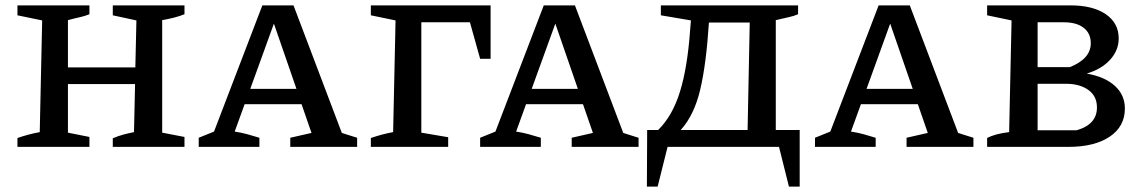

<svg xmlns="http://www.w3.org/2000/svg" viewBox="-20 -547 4267 715"><path d="M45 0V-33Q65 -40 85.5 -45.5Q106 -51 128 -55L137 -471L45 -490V-527H313V-494Q296 -487 277.5 -483Q259 -479 233 -472V-296H484L488 -471L400 -490V-527H667V-494Q650 -487 628.5 -481.5Q607 -476 584 -472V-53L667 -37V0H400V-32Q421 -41 440 -46Q459 -51 479 -55L483 -234H233V-53L313 -37V0Z M1253 -52Q1268 -47 1278 -44Q1288 -41 1310 -34V0H1061V-34L1140 -52L1103 -159H891L854 -57Q880 -53 901.5 -47Q923 -41 946 -34V0H720V-34L777 -57L957 -527H1073ZM912 -216H1084L1000 -459Z M1361 0V-33Q1381 -40 1401.5 -45.5Q1422 -51 1444 -55L1453 -471L1361 -490V-527H1807V-328H1768L1730 -464H1549V-53L1649 -36V0Z M2301 -52Q2316 -47 2326 -44Q2336 -41 2358 -34V0H2109V-34L2188 -52L2151 -159H1939L1902 -57Q1928 -53 1949.5 -47Q1971 -41 1994 -34V0H1768V-34L1825 -57L2005 -527H2121ZM1960 -216H2132L2048 -459Z M2389 148 2390 -63H2431Q2484 -115 2512 -205Q2540 -295 2550 -435L2553 -471L2441 -490V-527H2952V-494Q2936 -487 2919 -483.5Q2902 -480 2869 -472V-63H2958V148H2918L2881 0H2466L2429 148ZM2620 -463Q2610 -308 2587.5 -213Q2565 -118 2515 -63H2764L2772 -463Z M3548 -52Q3563 -47 3573 -44Q3583 -41 3605 -34V0H3356V-34L3435 -52L3398 -159H3186L3149 -57Q3175 -53 3196.5 -47Q3218 -41 3241 -34V0H3015V-34L3072 -57L3252 -527H3368ZM3207 -216H3379L3295 -459Z M4027 -273Q4095 -261 4132 -227Q4169 -193 4169 -143Q4169 -76 4112.5 -38Q4056 0 3958 0H3656V-33Q3686 -49 3738 -55L3747 -471L3656 -490V-527H3966Q4050 -527 4098 -494Q4146 -461 4146 -404Q4146 -360 4114.5 -325Q4083 -290 4027 -273ZM3942 -464H3844V-297H3964Q4042 -328 4042 -386Q4042 -423 4015.5 -443.5Q3989 -464 3942 -464ZM3950 -235H3844V-62H3989Q4065 -83 4065 -147Q4065 -189 4033 -212Q4001 -235 3950 -235Z"/></svg>

Font: Piazzolla SC Medium
Style: Regular
Weight: 500
Designer: Juan Pablo del Peral
Foundry: Huerta Tipografica
Version: Version 1.330